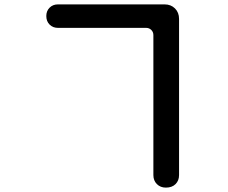

<svg xmlns="http://www.w3.org/2000/svg" viewBox="-20 -802 1040 875"><path d="M244 -675Q221 -675 206 -690Q191 -705 191 -729Q191 -752 206 -767Q221 -782 244 -782H730Q759 -782 777.5 -763.5Q796 -745 796 -716V-4Q796 21 780 37Q764 53 736 53Q711 53 695 37Q679 21 679 -4V-642Q679 -656 669.5 -665.5Q660 -675 646 -675Z"/></svg>

Font: Chiron GoRound TC SB
Style: Regular
Weight: 500
Designer: Ryoko NISHIZUKA 西塚涼子 (kana, bopomofo & ideographs); Paul D. Hunt (Latin, Greek & Cyrillic); Sandoll Communications 산돌커뮤니
Foundry: Adobe
Version: Version 1.000;hotconv 1.1.1;makeotfexe 2.6.0